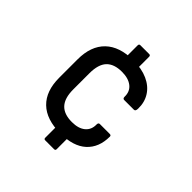

<svg xmlns="http://www.w3.org/2000/svg" viewBox="-176 -769 949 949"><g transform="rotate(45 298.5 -294.5)"><path d="M267 -531V-617Q267 -627 276 -627H338Q347 -627 347 -617V-534ZM276 38Q267 38 267 29V-57L347 -55V29Q347 38 338 38ZM304 -39Q207 -39 156.5 -88Q106 -137 106 -230V-358Q106 -451 157 -500.5Q208 -550 305 -550Q363 -550 405 -531Q447 -512 469 -477.5Q491 -443 490 -398Q490 -379 479 -379H411Q401 -379 401 -392Q402 -429 376 -449.5Q350 -470 305 -470Q250 -470 223 -441.5Q196 -413 196 -351V-238Q196 -177 223 -148Q250 -119 305 -119Q351 -119 376 -140Q401 -161 400 -197Q400 -210 410 -210H479Q489 -210 489 -201Q489 -125 442 -82Q395 -39 304 -39Z"/></g></svg>

Font: Sofia Sans Semi Condensed Medium
Style: Regular
Weight: 500
Designer: Botio Nikoltchev, Ani Petrova
Foundry: lettersoup
Version: Version 4.100